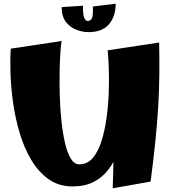

<svg xmlns="http://www.w3.org/2000/svg" viewBox="-20 -996 925 1034"><path d="M371 8Q297 8 242.5 -30.5Q188 -69 149.5 -133Q111 -197 87 -276.5Q63 -356 51 -439.5Q39 -523 36.5 -600Q34 -677 38 -734L312 -775Q308 -756 305 -710.5Q302 -665 301 -604Q300 -543 302 -476Q304 -409 311 -344Q318 -279 330 -226.5Q342 -174 361 -142.5Q380 -111 407 -111Q450 -111 479 -144.5Q508 -178 526 -234.5Q544 -291 553.5 -358.5Q563 -426 565.5 -495.5Q568 -565 566 -625Q564 -685 560 -725L664 -511Q663 -462 659 -405Q655 -348 645 -289.5Q635 -231 615.5 -178Q596 -125 564 -83Q532 -41 484.5 -16.5Q437 8 371 8ZM587 18Q591 -90 591.5 -183Q592 -276 589 -362Q586 -448 579 -536.5Q572 -625 560 -725L837 -767Q839 -675 838 -588.5Q837 -502 831.5 -414Q826 -326 816 -229Q806 -132 791 -18ZM457 -823Q424 -823 390.5 -836Q357 -849 334.5 -878.5Q312 -908 312 -958L427 -965Q426 -918 433.5 -900.5Q441 -883 451 -883Q471 -883 476.5 -901Q482 -919 480 -961L603 -976Q603 -908 567 -865.5Q531 -823 457 -823Z"/></svg>

Font: Marhey Light
Style: Regular
Weight: 300
Designer: Nur Syamsi & Bustanul Arifin
Foundry: Namelatype
Version: Version 1.000